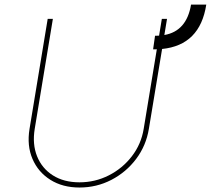

<svg xmlns="http://www.w3.org/2000/svg" viewBox="-20 -810 924 841"><path d="M816.8 -789.8H883.5Q856.2 -612.2 690 -595.5L632.1 -245.7Q620 -171.9 576.3 -113.8Q532.7 -55.8 468 -22.2Q403.4 11.4 328.1 11.4Q254.3 11.4 200.6 -22.4Q147 -56.1 122.2 -114.2Q97.3 -172.2 109.4 -245.7L188.9 -727.3H211.6L132.1 -245.7Q121.1 -178.3 142.4 -125.4Q163.7 -72.4 211.6 -41.9Q259.6 -11.4 328.1 -11.4Q396.7 -11.4 456.7 -41.9Q516.7 -72.4 557.5 -125.4Q598.4 -178.3 609.4 -245.7L666.9 -594.1Q658.7 -593.8 650.6 -593.8L659.1 -653.4Q668.3 -653.4 676.8 -653.8L688.9 -727.3H711.6L699.9 -656.6Q797.6 -673.7 816.8 -789.8Z"/></svg>

Font: Inter UI Thin
Style: Italic
Weight: 100
Italic angle: -9.39999°
Designer: Rasmus Andersson
Foundry: rsms
Version: 3.2;8d6f07862